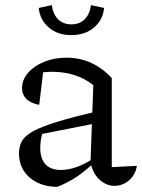

<svg xmlns="http://www.w3.org/2000/svg" viewBox="-20 -719 554 749"><path d="M426 6Q396 6 369.5 -17Q343 -40 333 -85L344 -387Q278 -439 182 -439Q163 -439 144 -436.5Q125 -434 108 -430L150 -452L133 -310Q100 -316 83 -333Q66 -350 66 -375Q66 -408 89.5 -435Q113 -462 152.5 -478Q192 -494 239 -494Q292 -494 337 -473Q382 -452 416 -414V-67L514 -72Q510 -47 496.5 -29.5Q483 -12 465 -3Q447 6 426 6ZM203 10Q136 9 95 -27Q54 -63 54 -121Q54 -149 66.5 -170Q79 -191 112 -208.5Q145 -226 205.5 -244.5Q266 -263 360 -285V-239L121 -192L147 -205Q142 -190 139.5 -173Q137 -156 137 -142Q137 -101 157 -78.5Q177 -56 218 -56Q247 -56 280.5 -68Q314 -80 351 -105V-89Q319 -57 284 -32.5Q249 -8 203 10ZM258 -582Q205 -582 170.5 -611.5Q136 -641 131 -688L182 -699Q187 -663 207 -643.5Q227 -624 258 -624Q290 -624 310 -643.5Q330 -663 335 -699L386 -688Q382 -642 347 -612Q312 -582 258 -582Z"/></svg>

Font: Piazzolla 24pt
Style: Regular
Weight: 400
Designer: Juan Pablo del Peral
Foundry: Huerta Tipografica
Version: Version 2.005